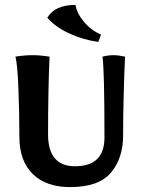

<svg xmlns="http://www.w3.org/2000/svg" viewBox="-20 -758 573 783"><path d="M59 -200Q59 -303 55 -400Q51 -497 43 -527Q78 -533 113 -533Q143 -533 182 -527Q176 -387 176 -210Q176 -80 286 -80Q406 -80 406 -197Q406 -470 398 -527Q421 -533 443 -533Q463 -533 490 -527Q487 -470 484.5 -374Q482 -278 482 -205Q482 -113 432.5 -54Q383 5 266 5Q168 5 113.5 -48.5Q59 -102 59 -200ZM173 -686Q204 -738 288 -738Q293 -704 322.5 -669Q352 -634 392 -617L381 -587Q317 -596 260.5 -622.5Q204 -649 173 -686Z"/></svg>

Font: Mirza SemiBold
Style: Regular
Weight: 600
Designer: Arabic design by Kourosh Beigpour, Latin design by Eduardo Tunni, engineering by Lasse Fister
Version: Version 1.0010g